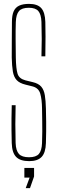

<svg xmlns="http://www.w3.org/2000/svg" viewBox="-20 -825 296 989"><path d="M130.5 5Q84 5 63 -16.8Q42 -38.5 40.5 -88Q39.5 -127 39.2 -156Q39 -185 39.2 -214.2Q39.5 -243.5 40.5 -283H60.5Q59 -234.5 59 -185.8Q59 -137 60.5 -88Q62 -49 77.5 -32Q93 -15 129.5 -15Q165.5 -15 180.2 -32Q195 -49 196.5 -88Q197.5 -122.5 197.8 -147.8Q198 -173 197.5 -199.8Q197 -226.5 196.5 -266Q196 -312.5 187.5 -342.2Q179 -372 147.5 -380L111.5 -389Q80.5 -396.5 65.8 -412.5Q51 -428.5 46.2 -456.8Q41.5 -485 40.5 -529Q40 -567.5 40.8 -617.5Q41.5 -667.5 41.5 -713Q41.5 -746 50.2 -766.2Q59 -786.5 78.5 -795.8Q98 -805 129.5 -805Q173 -805 192.5 -783.2Q212 -761.5 213.5 -712Q214.5 -681.5 214.5 -635.8Q214.5 -590 213.5 -535H193.5Q195 -579.5 195 -623.8Q195 -668 193.5 -712Q192 -751 177.5 -768Q163 -785 128.5 -785Q92.5 -785 77.8 -768Q63 -751 61.5 -712Q60 -666.5 60.5 -620.8Q61 -575 61.5 -529Q62.5 -470.5 70.5 -445Q78.5 -419.5 111.5 -411L148.5 -402Q178.5 -395 192.5 -378.5Q206.5 -362 211 -334.2Q215.5 -306.5 216.5 -266Q217.5 -224.5 217.8 -198.2Q218 -172 217.8 -147.8Q217.5 -123.5 216.5 -88Q215 -38.5 194.5 -16.8Q174 5 130.5 5ZM112.5 144 132.5 90H105.5V40H155.5V84L134.5 144Z"/></svg>

Font: Big Shoulders Display SC Thin
Style: Regular
Weight: 100
Designer: Patric King
Foundry: XO Type Co
Version: Version 2.002